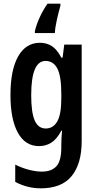

<svg xmlns="http://www.w3.org/2000/svg" viewBox="-20 -786 526 1046"><path d="M198 -553Q233 -553 261.5 -535.5Q290 -518 314 -472H321L330 -543H425V-17Q425 106 370.5 173Q316 240 202 240Q129 240 63 205V111Q104 131 141.5 140Q179 149 208 149Q260 149 287 120Q314 91 314 17V7Q314 -33 318 -74H314Q289 -27 259 -8.5Q229 10 193 10Q117 10 77 -63.5Q37 -137 37 -268Q37 -405 79 -479Q121 -553 198 -553ZM228 -454Q150 -454 150 -267Q150 -174 169 -130Q188 -86 229 -86Q270 -86 292 -124.5Q314 -163 314 -250V-274Q314 -371 292.5 -412.5Q271 -454 228 -454ZM309 -754Q299 -720 289.5 -677Q280 -634 279 -606H170V-616Q178 -652 197 -693Q216 -734 239 -766H309Z"/></svg>

Font: Noto Sans Kannada ExtraCondensed SemiBold
Style: Regular
Weight: 600
Width: 2
Designer: Jelle Bosma - Monotype Design Team
Foundry: Monotype Imaging Inc.
Version: Version 2.005; ttfautohint (v1.8.4.7-5d5b)